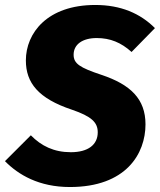

<svg xmlns="http://www.w3.org/2000/svg" viewBox="-41 -733 643 772"><path d="M342 -713C149 -713 63 -600 63 -490C63 -400 113 -337 248 -292C327 -265 352 -241 352 -201C352 -151 313 -121 244 -121C176 -121 125 -146 83 -189L-21 -85C33 -30 116 19 240 19C466 19 544 -115 544 -233C544 -335 484 -393 367 -432C280 -461 255 -477 255 -513C255 -554 290 -580 348 -580C402 -580 446 -562 488 -524L582 -620C523 -679 445 -713 342 -713Z"/></svg>

Font: Fira Sans ExtraBold
Style: Italic
Weight: 800
Italic angle: -8°
Designer: bBox Type GmbH & Carrois Corporate GbR & Edenspiekermann AG
Foundry: bBox Type GmbH & Carrois Corporate GbR & Edenspiekermann AG
Version: Version 4.301;PS 004.301;hotconv 1.0.88;makeotf.lib2.5.64775